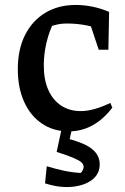

<svg xmlns="http://www.w3.org/2000/svg" viewBox="-20 -522 506 776"><path d="M257 9Q196 9 149.5 -22.5Q103 -54 77.5 -110.5Q52 -167 52 -242Q52 -323 81.5 -381Q111 -439 163.5 -470.5Q216 -502 286 -502Q320 -502 354 -495Q388 -488 421 -474L406 -396Q333 -427 250 -427Q225 -427 201 -420.5Q177 -414 155 -401L201 -439Q179 -397 168 -350.5Q157 -304 157 -258Q157 -199 175.5 -158Q194 -117 227.5 -95Q261 -73 306 -73Q333 -73 363 -81.5Q393 -90 426 -106L434 -87Q361 9 257 9ZM379 -321 328 -474H421L418 -321ZM162 219 169 150Q206 161 238.5 168Q271 175 306 177Q311 173 314.5 165.5Q318 158 318 153Q318 142 309 134Q300 126 276.5 116Q253 106 209 92L236 34Q314 52 348.5 77.5Q383 103 383 142Q383 181 352.5 204.5Q322 228 271.5 233Q221 238 162 219ZM232 -15H274L250 92H209Z"/></svg>

Font: Piazzolla Thin SemiBold
Style: Regular
Weight: 600
Version: Version 2.005